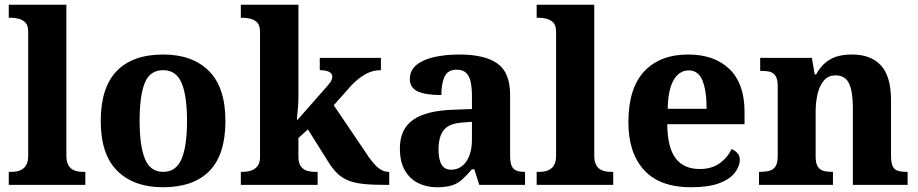

<svg xmlns="http://www.w3.org/2000/svg" viewBox="-20 -780 3874 810"><path d="M17 0V-55H30Q49 -55 64.5 -61Q80 -67 89.5 -82Q99 -97 99 -124V-645Q99 -673 87 -685Q75 -697 58.5 -701Q42 -705 29 -705H17V-760H260V-124Q260 -97 269 -82Q278 -67 294 -61Q310 -55 328 -55H340V0Z M666.9 10Q545 10 475 -59Q405 -128 405 -269Q405 -410 472 -480Q539 -550 669 -550Q792 -550 861.5 -480.5Q931 -411 931 -269.5Q931 -128 863.8 -59Q796.5 10 666.9 10ZM669 -55Q723 -55 746 -109.5Q769 -164 769 -269Q769 -376.5 746 -430.3Q723 -484 668 -484Q613 -484 591 -430.8Q569 -377.5 569 -269Q569 -165 591.3 -110Q613.6 -55 669 -55Z M996 0V-55H1008Q1020 -55 1036.5 -59.5Q1053 -64 1065 -77.5Q1077 -91 1077 -118V-645Q1077 -673 1065 -685Q1053 -697 1036.5 -701Q1020 -705 1007 -705H996V-760H1239V-377Q1239 -364 1238.5 -348Q1238 -332 1236 -316.5Q1234 -301 1233.5 -289Q1233 -277 1233 -272L1359 -415Q1368 -425 1373.5 -433Q1379 -441 1380.5 -447Q1382 -453 1382 -457Q1382 -470 1368 -477Q1354 -484 1329 -484V-536H1587V-484Q1562 -484 1540 -475.5Q1518 -467 1494 -448.5Q1470 -430 1445 -400L1388 -336L1522 -138Q1548 -97 1571 -76Q1594 -55 1619 -55H1622V0H1608Q1551 0 1513 -4Q1475 -8 1448.5 -19Q1422 -30 1402 -49.5Q1382 -69 1362 -102L1279 -234L1239 -198V-119Q1239 -91 1250 -77Q1261 -63 1277.5 -59Q1294 -55 1306 -55H1320V0Z M1823 10Q1779 10 1743.5 -8Q1708 -26 1687.5 -62Q1667 -98 1667 -154Q1667 -235 1722 -274Q1777 -313 1890 -317L1971 -320V-373Q1971 -410 1965.5 -435Q1960 -460 1946 -473Q1932 -486 1906 -486Q1870 -486 1856 -457.5Q1842 -429 1842 -379Q1775 -379 1742 -394.5Q1709 -410 1709 -446Q1709 -483 1737 -506Q1765 -529 1812.5 -539.5Q1860 -550 1918 -550Q2025 -550 2078.5 -512Q2132 -474 2132 -380V-125Q2132 -97 2137.5 -82.5Q2143 -68 2156 -61.5Q2169 -55 2192 -55H2195V0H2002L1981 -66H1971Q1949 -40 1929.5 -22.5Q1910 -5 1885 2.5Q1860 10 1823 10ZM1883 -64Q1910 -64 1930 -80Q1950 -96 1960.5 -124.5Q1971 -153 1971 -190V-266L1929 -263Q1891 -260 1870 -247Q1849 -234 1839.5 -209.5Q1830 -185 1830 -150Q1830 -107 1843 -85.5Q1856 -64 1883 -64Z M2244 0V-55H2257Q2276 -55 2291.5 -61Q2307 -67 2316.5 -82Q2326 -97 2326 -124V-645Q2326 -673 2314 -685Q2302 -697 2285.5 -701Q2269 -705 2256 -705H2244V-760H2487V-124Q2487 -97 2496 -82Q2505 -67 2521 -61Q2537 -55 2555 -55H2567V0Z M2895 10Q2764 10 2697.5 -62.2Q2631 -134.5 2631 -264Q2631 -407 2697.5 -478.5Q2764 -550 2883.3 -550Q2994 -550 3057.5 -488.5Q3121 -427 3121 -309V-256H2795Q2796 -157 2830.5 -112Q2865 -67 2931.7 -67Q2983 -67 3016.5 -91.4Q3050 -115.8 3066 -151Q3080 -146 3090.5 -134.5Q3101 -122.9 3101 -105Q3101 -79 3080.2 -51.5Q3059.3 -24 3014.1 -7Q2969 10 2895 10ZM2961 -321Q2961 -397.5 2943.5 -440.2Q2926 -483 2886 -483Q2845 -483 2821.5 -441.5Q2798 -400 2797 -321Z M3182 0V-55H3186Q3209 -55 3226 -59.5Q3243 -64 3252 -78.5Q3261 -93 3261 -123V-417Q3261 -444 3252.5 -458.5Q3244 -473 3228.5 -477Q3213 -481 3191 -481H3187V-536H3405L3417 -466H3423Q3445 -507 3480.5 -528.5Q3516 -550 3575 -550Q3654 -550 3696.5 -504Q3739 -458 3739 -356V-126Q3739 -94 3745.5 -79.5Q3752 -65 3766.5 -60Q3781 -55 3803 -55H3809V0H3578V-327Q3578 -391 3562.5 -426.5Q3547 -462 3505 -462Q3474 -462 3455.5 -440Q3437 -418 3429 -383Q3421 -348 3421 -308V-119Q3421 -92 3429.5 -78Q3438 -64 3453 -59.5Q3468 -55 3490 -55H3494V0Z"/></svg>

Font: Noto Serif Hentaigana EL
Style: Regular
Weight: 400
Designer: Kazuhiro Yamada
Foundry: nipponia
Version: Version 1.000